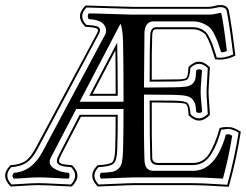

<svg xmlns="http://www.w3.org/2000/svg" viewBox="-58 -703 974 761"><path d="M849.1 -660.2Q860.4 -603.5 874.5 -485.4L875 -482.4L872.6 -481.4Q833.5 -462.9 797.4 -467.8H794.9L793.9 -470.2Q792.5 -474.1 790 -482.4Q781.7 -509.3 777.6 -521Q773.4 -532.7 765.9 -548.8Q758.3 -564.9 751 -571Q743.7 -577.1 732.2 -582Q720.7 -586.9 705.6 -586.9H560.5Q546.4 -586.9 545.4 -565.9Q543 -500 543.5 -387.2L628.4 -388.2Q632.8 -388.2 640.1 -388.2Q674.3 -388.2 680.7 -394.3Q687 -400.4 689 -436V-437.5L690.4 -438.5Q731 -479 772.5 -437.5L773.9 -436.5V-434.6Q773.4 -417 771 -385.5Q768.6 -354 768.6 -337.9Q768.6 -321.8 771 -294.2Q773.4 -266.6 773.9 -249.5V-247.6L772.5 -246.1Q731 -204.6 690.4 -245.1L689.5 -246.1L689 -247.6Q689 -250 689 -254.4Q687 -285.2 679.2 -290.3Q671.4 -295.4 628.4 -295.9L543.5 -296.9Q543 -141.6 545.4 -77.1Q545.9 -57.1 570.3 -57.1H706.5Q747.1 -57.1 770.5 -93Q793.9 -128.9 812 -193.4L812.5 -195.8L814.9 -196.3Q826.7 -199.2 837.4 -199.5Q848.1 -199.7 854.7 -199Q861.3 -198.2 870.4 -194.6Q879.4 -190.9 882.3 -189.2Q885.3 -187.5 894 -182.6L896.5 -181.2L896 -178.7Q879.4 -72.8 849.6 34.2L848.6 37.6L845.2 37.1Q746.1 30.8 697.3 30.8H472.7Q455.6 30.8 404.5 33.2Q353.5 35.6 331.5 36.1H330.1L328.6 35.2Q287.1 -6.3 328.1 -47.4L329.1 -48.3H330.6Q377 -50.8 387 -60.1Q397 -69.3 398.4 -109.9Q400.4 -165 400.4 -240.2H262.7L183.6 -87.4Q176.3 -73.7 175.8 -65.9Q175.3 -57.6 186 -54Q196.8 -50.3 226.1 -48.3H227.5L229 -46.9Q269.5 -6.3 227.5 35.2L226.6 36.1H224.6Q205.6 35.6 161.4 33.2Q117.2 30.8 95.2 30.8Q71.3 30.8 36.9 33.2Q2.4 35.6 -13.2 36.1H-15.6L-16.6 35.2Q-58.1 -6.3 -17.6 -46.9L-16.6 -48.3H-14.6Q21.5 -50.8 42.2 -64.5Q63 -78.1 83.5 -116.7L326.7 -571.3Q330.1 -578.1 330.6 -582.5Q331.1 -586.4 327.1 -589.1Q323.2 -591.8 312.3 -593.8Q301.3 -595.7 282.2 -596.7H280.8L279.3 -597.7Q238.3 -638.7 280.3 -680.2L281.2 -681.2H283.2Q309.1 -680.7 380.4 -678.2Q451.7 -675.8 467.8 -675.8H766.6Q779.3 -675.8 792.2 -679.4Q805.2 -683.1 815.4 -683.1Q844.2 -682.6 849.1 -660.2ZM840.8 -658.7Q837.4 -674.8 815.4 -674.8Q807.1 -674.8 793.9 -671.4Q780.8 -668 766.6 -668H467.8Q451.2 -668 380.4 -670.4Q309.6 -672.9 284.7 -673.3Q251.5 -638.7 284.2 -604.5Q312.5 -603 325.9 -598.6Q339.4 -594.2 338.4 -582Q337.9 -576.2 333.5 -567.9L90.8 -112.8Q69.8 -73.2 46.9 -58.1Q23.9 -43 -13.2 -40.5Q-45.4 -6.8 -12.2 28.3Q2.4 27.8 36.6 25.4Q70.8 22.9 95.2 22.9Q117.2 22.9 161.1 25.4Q205.1 27.8 223.1 28.3Q256.3 -6.8 224.1 -40.5Q203.6 -42 193.1 -43.7Q182.6 -45.4 174.8 -51Q167 -56.6 167.5 -66.4Q168 -75.2 176.3 -90.8L257.8 -248H408.7V-244.1Q408.7 -167 406.7 -109.9Q405.3 -67.4 392.6 -55.2Q379.9 -43 332.5 -40.5Q299.8 -6.3 333 28.3Q353.5 27.8 404.5 25.4Q455.6 22.9 472.7 22.9H697.3Q748 22.9 842.8 29.3Q871.6 -75.7 887.7 -177.2Q878.4 -182.6 875 -184.3Q871.6 -186 860.6 -189.7Q849.6 -193.4 842.3 -191.9Q835 -190.4 818.8 -189Q810.1 -158.2 801.8 -137Q793.5 -115.7 780.3 -93.8Q767.1 -71.8 748.5 -60.3Q730 -48.8 706.5 -48.8H570.3Q538.1 -48.8 537.6 -76.7Q535.2 -149.9 535.2 -300.8V-304.7L628.4 -304.2Q673.8 -303.7 684.3 -295.2Q694.8 -286.6 697.3 -250Q731 -217.3 765.6 -251Q765.1 -266.1 762.9 -293.7Q760.7 -321.3 760.7 -337.9Q760.7 -354.5 762.9 -385.5Q765.1 -416.5 765.6 -433.1Q731 -466.3 696.8 -434.1Q694.3 -395.5 683.8 -387.9Q673.3 -380.4 628.4 -379.9L535.2 -379.4V-383.3Q534.7 -500.5 537.6 -566.4Q538.1 -579.1 544.2 -587.2Q550.3 -595.2 560.5 -595.2H705.6Q722.7 -595.2 735.6 -589.6Q748.5 -584 756.6 -576.9Q764.6 -569.8 772.7 -553Q780.8 -536.1 785.2 -523.9Q789.6 -511.7 797.9 -485.4Q799.8 -478.5 800.8 -475.1Q832.5 -471.2 866.2 -487.3Q851.6 -605 840.8 -658.7ZM429.7 -536.1Q429.2 -563.5 425.8 -585Q422.4 -606.4 418.9 -607.9L257.8 -299.8H431.6V-320.8Q431.6 -459 429.7 -536.1ZM431.6 -271H244.1L144 -79.1Q129.9 -53.2 154.5 -36.6Q179.2 -20 213.9 -18.1Q217.8 -14.2 217.8 -7.1Q217.8 0 213.9 4.9Q200.7 4.9 159.4 2.4Q118.2 0 95.2 0Q74.2 0 43.7 2.4Q13.2 4.9 -2.9 4.9Q-14.2 -6.3 -2.9 -18.1Q68.8 -22.9 110.8 -102.1L354 -557.1Q370.1 -580.1 356 -602.5Q341.8 -625 293.9 -627Q290 -631.8 290 -638.9Q290 -646 293.9 -649.9Q315.9 -649.9 383.5 -647.5Q451.2 -645 467.8 -645H766.6Q777.3 -645 784.9 -646Q792.5 -647 801.8 -649.2Q811 -651.4 815.4 -651.9Q819.3 -651.9 819.3 -648.9Q827.1 -618.2 841.3 -501Q828.1 -494.6 818.4 -496.1Q809.6 -523.9 805.2 -536.1Q800.8 -548.3 791 -567.9Q781.2 -587.4 771.2 -595.7Q761.2 -604 744.4 -611.1Q727.5 -618.2 705.6 -618.2H550.3Q533.2 -618.2 524.2 -605.7Q515.1 -593.3 514.6 -574.2L512.7 -356L628.4 -356.9Q661.1 -357.4 678.2 -359.6Q695.3 -361.8 704.6 -370.8Q713.9 -379.9 716.1 -389.9Q718.3 -399.9 719.7 -423.8Q724.1 -428.2 731 -428.5Q737.8 -428.7 742.7 -423.8Q742.2 -412.1 739.7 -384.5Q737.3 -356.9 737.3 -337.9Q737.3 -321.8 739.7 -299.1Q742.2 -276.4 742.7 -259.8Q738.3 -255.4 731.2 -255.4Q724.1 -255.4 719.7 -259.8Q718.3 -280.3 715.8 -289.8Q713.4 -299.3 704.8 -309.6Q696.3 -319.8 678 -323.2Q659.7 -326.7 628.4 -327.1L512.7 -328.1Q511.7 -152.3 514.6 -68.8Q516.1 -25.9 550.3 -25.9H706.5Q797.4 -25.9 837.4 -169.9Q848.6 -171.4 850.8 -170.9Q853 -170.4 862.3 -165Q848.6 -79.1 825.7 4.9Q745.6 0 697.3 0H472.7Q457.5 0 412.1 2.2Q366.7 4.4 342.3 4.9Q337.9 0.5 337.9 -6.6Q337.9 -13.7 342.3 -18.1Q372.1 -19.5 385.7 -21.7Q399.4 -23.9 410.6 -33.7Q421.9 -43.5 425.3 -60.1Q428.7 -76.7 429.7 -108.9Q431.6 -173.3 431.6 -271ZM399.4 -503.4 309.1 -331.1H400.4Q400.4 -446.3 399.4 -503.4ZM295.9 -323.2 406.7 -534.7V-519Q408.2 -453.1 408.7 -327.1V-323.2Z"/></svg>

Font: Linux Libertine Initials
Style: Initials
Weight: 400
Designer: Philipp H. Poll
Foundry: Philipp H. Poll
Version: Version 5.0.6